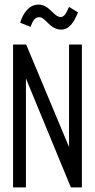

<svg xmlns="http://www.w3.org/2000/svg" viewBox="-20 -817 415 837"><path d="M281 -787C267 -756 260 -743 244 -743C214 -743 196 -797 148 -797C109 -797 81 -763 68 -718L113 -700C124 -730 134 -742 151 -742C180 -742 196 -688 247 -688C280 -688 301 -716 320 -763ZM37 0H93V-475L289 0H337V-623H281V-176L94 -623H37Z"/></svg>

Font: Inconsolata Condensed
Style: Regular
Weight: 400
Width: 3
Monospace: yes
Designer: Raph Levien, Cyreal, Brenton Simpson
Foundry: Raph Levien, Cyreal, Google
Version: Version 3.100